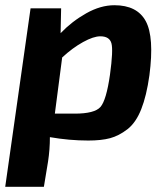

<svg xmlns="http://www.w3.org/2000/svg" viewBox="-26 -525 643 735"><path d="M208 -493 206 -398Q249 -443 304 -474Q359 -505 412 -505Q499 -505 532 -444Q565 -383 546 -237Q535 -158 514.5 -106.5Q494 -55 461.5 -30Q429 -5 395.5 4Q362 13 312 13Q239 13 165 0Q165 47 158 93L142 190H-6L91 -493ZM184 -90H260Q336 -90 358.5 -115.5Q381 -141 395 -239Q408 -333 400.5 -359.5Q393 -386 358 -386Q332 -386 292 -364Q252 -342 212 -305Z"/></svg>

Font: Ezarion
Style: Bold Italic
Weight: 700
Italic angle: -8°
Designer: Natanael Gama
Version: Version 1.001;PS 001.001;hotconv 1.0.70;makeotf.lib2.5.58329